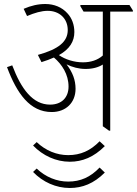

<svg xmlns="http://www.w3.org/2000/svg" viewBox="-20 -647 683 958"><path d="M238 -88C309 -88 357 -135 357 -204C357 -248 342 -287 312 -326C340 -312 373 -303 407 -303C442 -303 471 -311 493 -325V-17L524 5H530V-589H643V-595L626 -622H381V-616L397 -589H493V-370C467 -347 433 -336 394 -336C350 -336 306 -350 274 -372C328 -402 351 -441 351 -487C351 -523 339 -557 316 -581C289 -611 250 -627 206 -627C170 -627 135 -619 98 -603L115 -567C153 -583 187 -593 218 -593C276 -593 318 -555 318 -497C318 -440 274 -402 169 -373L187 -337C210 -344 231 -352 249 -360C289 -326 322 -276 322 -215C322 -161 288 -125 230 -125C144 -125 86 -202 41 -321L15 -312C64 -181 129 -88 238 -88ZM328 160C391 160 448 137 503 82L477 58C431 105 382 127 320 127C264 127 208 105 163 62L145 79C194 130 260 160 328 160ZM328 291C391 291 448 269 503 214L477 189C431 237 382 259 320 259C264 259 208 237 163 194L145 211C194 262 260 291 328 291Z"/></svg>

Font: Noto Serif Devanagari SemiCondensed ExtraLight
Style: Regular
Weight: 200
Width: 4
Designer: Universal Thirst, Indian Type Foundry and the Monotype Design Team
Foundry: Monotype Imaging Inc.
Version: Version 2.004